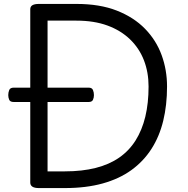

<svg xmlns="http://www.w3.org/2000/svg" viewBox="-20 -957 957 977"><path d="M178 0Q134 0 134 -28V-910Q134 -924 145 -930.5Q156 -937 178 -937H369Q488 -937 574.5 -903Q661 -869 718 -810.5Q775 -752 802.5 -676.5Q830 -601 830 -517Q830 -422 810.5 -342Q791 -262 750.5 -199Q710 -136 648.5 -91.5Q587 -47 502.5 -23.5Q418 0 310 0ZM222 -85H310Q398 -85 467 -102.5Q536 -120 586.5 -155Q637 -190 670 -242.5Q703 -295 719.5 -363.5Q736 -432 736 -517Q736 -589 712.5 -650Q689 -711 642 -756.5Q595 -802 527 -827Q459 -852 369 -852H222ZM50 -438Q32 -438 27 -449Q22 -460 22 -473Q22 -487 27 -499Q32 -511 50 -511H431Q448 -511 453 -499Q458 -487 458 -473Q458 -460 453 -449Q448 -438 431 -438Z"/></svg>

Font: Playwrite US Modern
Style: Regular
Weight: 400
Designer: Veronika Burian, José Scaglione
Foundry: TypeTogether
Version: Version 1.002